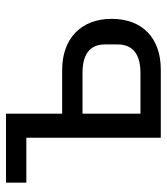

<svg xmlns="http://www.w3.org/2000/svg" viewBox="22 -578 556 640"><g transform="rotate(-90 300.0 -258.0)"><path d="M160.9 0H388.1C492.9 0 557.2 -61.1 557.2 -164.1C557.2 -266 491.1 -328.8 387.1 -328.8H241.1V-516H11V-448.2H160.9ZM241.1 -67.8V-261H376.1C436.1 -261 471.9 -239 471.9 -186.1V-144.2C471.9 -90.9 436.1 -67.8 376.1 -67.8Z"/></g></svg>

Font: Margiela Mono
Style: Regular
Weight: 400
Designer: Mike Abbink, Paul van der Laan, Pieter van Rosmalen
Foundry: Bold Monday
Version: Version 2.003 2021